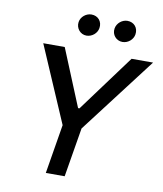

<svg xmlns="http://www.w3.org/2000/svg" viewBox="-99 -1017 934 1097"><g transform="rotate(10 368.0 -468.5)"><path d="M99.1 -727.3 289.4 -285.5 242.2 0H351.6L399.1 -285.5L736.2 -727.3H611.5L367.5 -396.7H359.4L223.7 -727.3ZM277 -881.4C271.7 -845.2 298.7 -812.9 334.2 -812.9C367.5 -812.9 395.6 -838.4 400.2 -867.9C406.6 -906.6 381 -936.8 342.3 -936.8C312.1 -936.8 281.6 -913.4 277 -881.4ZM485.8 -881.4C479.4 -844.1 507.5 -812.9 543 -812.9C576.3 -812.9 604.4 -838.4 609 -867.9C615.4 -906.6 589.8 -936.8 551.1 -936.8C521 -936.8 491.1 -913.4 485.8 -881.4Z"/></g></svg>

Font: Magic Ui Pro Medium
Style: Italic
Weight: 500
Italic angle: -9.39999°
Designer: Stefan Endress, Andreas Faust
Version: Version 1.000;FEAKit 1.0